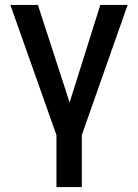

<svg xmlns="http://www.w3.org/2000/svg" viewBox="-20 -550 553 769"><path d="M131.8 -530.3 258.8 -139.6 381.8 -530.3H491.2L307.6 -8.8V199.2H206.1V-8.8L21.5 -530.3Z"/></svg>

Font: Pretendard GOV Medium
Style: Regular
Weight: 500
Designer: Base glyphs from Inter by Rasmus Andersson; Hangeul glyphs from Noto Sans CJK(Source Han Sans) by Jang Soo-young and Kan
Foundry: Kil Hyung-jin
Version: Version 1.309